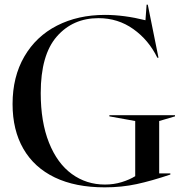

<svg xmlns="http://www.w3.org/2000/svg" viewBox="-20 -790 776 825"><path d="M34 -343Q34 -460 84.5 -547Q135 -634 225 -680Q315 -726 431 -726Q513 -726 605 -703L610 -770H615L661 -542H656Q619 -618 553 -665Q487 -712 403 -712Q293 -712 224 -633Q155 -554 155 -390Q155 -266 190.5 -177Q226 -88 288.5 -42.5Q351 3 431 3Q469 3 503 -7.5Q537 -18 561 -33V-270L450 -290V-295H732V-290L664 -270V-45H712V-40Q632 -13 567.5 1Q503 15 430 15Q304 15 215.5 -27.5Q127 -70 80.5 -150.5Q34 -231 34 -343Z"/></svg>

Font: Nyght Serif
Style: Regular
Weight: 400
Designer: Maksym Kobuzan
Version: Version 0.410